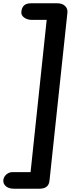

<svg xmlns="http://www.w3.org/2000/svg" viewBox="-37 -792 485 1168"><path d="M48 356Q17 356 -0.5 341.5Q-18 327 -17 305Q-15 284 1.5 269.5Q18 255 40 255H149L247 -671H157Q129 -671 109.5 -685.5Q90 -700 93 -721Q95 -745 109 -758.5Q123 -772 151 -772H312Q342 -772 359 -755.5Q376 -739 373 -714L264 308Q261 333 245.5 344.5Q230 356 203 356Z"/></svg>

Font: Edu SA Beginner
Style: Bold
Weight: 700
Version: Version 1.003